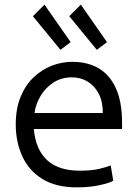

<svg xmlns="http://www.w3.org/2000/svg" viewBox="-20 -797 600 829"><path d="M312 12Q221 12 162.5 -24.5Q104 -61 76 -123Q48 -185 48 -259Q48 -328 69 -379Q90 -430 125.5 -463.5Q161 -497 204 -513.5Q247 -530 292 -530Q359 -530 407 -501.5Q455 -473 481 -414.5Q507 -356 507 -267Q507 -263 507 -255Q507 -247 507 -240H126Q134 -151 183.5 -105.5Q233 -60 324 -60Q375 -60 409 -68Q443 -76 458 -83L469 -17Q457 -8 412.5 2Q368 12 312 12ZM129 -309H424Q424 -358 406.5 -392Q389 -426 359 -444.5Q329 -463 290 -463Q245 -463 210.5 -440.5Q176 -418 155 -382.5Q134 -347 129 -309ZM241 -582 122 -727 172 -777 285 -615ZM398 -582 279 -727 329 -777 442 -615Z"/></svg>

Font: Ubuntu Sans Mono
Style: Regular
Weight: 400
Monospace: yes
Designer: Dalton Maag Ltd
Foundry: Dalton Maag Ltd
Version: Version 1.006